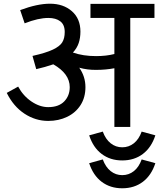

<svg xmlns="http://www.w3.org/2000/svg" viewBox="-20 -679 851 1027"><path d="M403.8 -316.9Q437 -270 437 -212.9Q437 -157.7 410.9 -116.9Q384.8 -76.2 339.4 -54.2Q293.9 -32.2 237.8 -32.2Q169.9 -32.2 110.8 -71Q51.8 -109.9 16.1 -182.1L77.1 -215.8Q104 -166 148.4 -136Q192.9 -106 237.8 -106Q293.9 -106 323.5 -136.5Q353 -167 353 -212.9Q353 -284.7 265.1 -335Q221.2 -319.8 173.8 -309.1L153.8 -379.9Q225.6 -396 262.7 -413.6Q299.8 -431.2 313 -452.6Q326.2 -474.1 326.2 -507.8Q326.2 -546.9 302.5 -564.9Q278.8 -583 238.8 -583Q184.6 -583 111.8 -554.2L87.9 -625Q179.7 -659.2 247.1 -659.2Q318.8 -659.2 364.5 -619.1Q410.2 -579.1 410.2 -509.8Q410.2 -476.6 401.1 -449.2Q392.1 -421.9 370.1 -397.9Q424.3 -378.9 494.1 -378.9Q548.3 -378.9 591.8 -390.1V-583H463.9V-658.2H806.2V-583H676.8V0H591.8V-314Q545.9 -305.2 494.1 -305.2Q446.8 -304.7 403.8 -316.9ZM737.8 24.9 811 44.9Q790 109.9 744.1 144.5Q698.2 179.2 633.8 179.2Q569.8 179.2 523.9 144.5Q478 109.9 457 44.9L529.8 24.9Q544.9 65.9 572 87.4Q599.1 108.9 633.8 108.9Q668.9 108.9 696 87.4Q723.1 65.9 737.8 24.9ZM737.8 173.8 811 193.8Q790 258.8 744.1 293.5Q698.2 328.1 633.8 328.1Q569.8 328.1 523.9 293.5Q478 258.8 457 193.8L529.8 173.8Q544.9 214.8 572 236.3Q599.1 257.8 633.8 257.8Q668.9 257.8 696 236.3Q723.1 214.8 737.8 173.8Z"/></svg>

Font: Sarala
Style: Regular
Weight: 400
Designer: Andres Torresi
Foundry: Huerta Tipografica
Version: Version 1.004;PS 001.003;hotconv 1.0.70;makeotf.lib2.5.58329